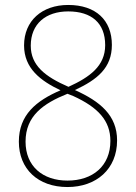

<svg xmlns="http://www.w3.org/2000/svg" viewBox="-20 -744 549 774"><path d="M255 -724C149 -724 77 -660 77 -561C77 -468 144 -418 224 -380C126 -338 56 -281 56 -173C56 -63 133 10 252 10C368 10 452 -62 452 -178C452 -279 384 -335 282 -381C372 -423 431 -470 431 -563C431 -663 366 -724 255 -724ZM255 -698C349 -698 404 -651 404 -562C404 -478 342 -433 256 -394C162 -435 104 -480 104 -560C104 -648 165 -698 255 -698ZM83 -173C83 -277 155 -327 252 -366L275 -357C376 -311 425 -257 425 -176C425 -75 354 -16 252 -16C152 -16 83 -74 83 -173Z"/></svg>

Font: Noto Sans Sinhala UI SemiCondensed Thin
Style: Regular
Weight: 100
Width: 4
Designer: Jelle Bosma - Monotype Design Team
Foundry: Monotype Imaging Inc.
Version: Version 2.006